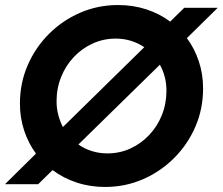

<svg xmlns="http://www.w3.org/2000/svg" viewBox="-25 -731 884 762"><path d="M391.7 11Q332 11 279.1 -6.6Q226.2 -24.1 183.6 -56L126.6 0H-5.2L117.7 -121.3Q87.6 -162.6 70.8 -213.1Q54.1 -263.6 54.1 -320Q54.1 -400.7 84.5 -471.2Q114.8 -541.7 168.6 -595.7Q222.4 -649.7 292.9 -680.4Q363.3 -711 443.4 -711Q503.4 -711 555.7 -693.9Q608 -676.9 650.3 -645.3L706.2 -700H839L716.7 -579.7Q746.9 -539.1 763.9 -488.1Q781 -437.1 781 -380Q781 -299.3 750.7 -228.8Q720.3 -158.3 666.5 -104.3Q612.7 -50.3 542.3 -19.6Q471.9 11 391.7 11ZM224.6 -226.8 547.6 -543.7Q523.9 -559.8 495.4 -568.8Q467 -577.8 434.1 -577.8Q386 -577.8 343.3 -558.5Q300.6 -539.2 268.2 -505Q235.8 -470.8 217.7 -425.6Q199.5 -380.4 199.5 -329Q199.5 -300.5 206.4 -274.6Q213.4 -248.8 224.6 -226.8ZM401 -122.2Q450.1 -122.2 492.3 -141.5Q534.5 -160.8 566.9 -195Q599.4 -229.2 617.5 -274.4Q635.6 -319.6 635.6 -371Q635.6 -400.5 628.7 -426.4Q621.8 -452.2 609.5 -474.2L286.2 -157.6Q310.2 -140.5 339.6 -131.4Q368.9 -122.2 401 -122.2Z"/></svg>

Font: Red Hat Display VF
Style: Italic
Weight: 300
Italic angle: -12°
Designer: Pentagram, MCKL
Foundry: Pentagram, MCKL
Version: Version 1.023